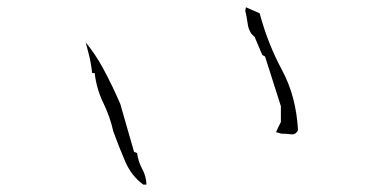

<svg xmlns="http://www.w3.org/2000/svg" viewBox="-20 -516 1040 526"><path d="M290.5 -155.8Q305.7 -113.8 323.2 -73.2Q340.3 -33.7 372.6 -10.3H381.3Q380.4 -33.7 369.6 -53.2Q358.9 -72.8 355.5 -96.7L347.2 -100.1L309.6 -231Q288.1 -281.2 262.2 -329.1Q241.2 -367.7 214.8 -399.9Q218.3 -385.3 222.7 -369.6Q229.5 -344.2 232.4 -315.9H239.3Q244.6 -272 262.9 -234.4Q281.2 -196.8 290.5 -155.8ZM781.2 -147.9Q790.5 -147.9 796.4 -159.2Q791.5 -252 752.4 -324.5Q713.4 -397 691.4 -479.5L653.8 -496.1L651.9 -486.3Q655.8 -471.2 657.5 -457.5Q659.2 -443.8 661.9 -436.8Q664.6 -429.7 668.5 -423.8L677.7 -414.6L698.7 -365.2L706.1 -361.3L749.5 -225.1V-181.6Q742.2 -168 737.3 -156.2Q736.8 -154.8 736.3 -153.8L750.5 -149.9Q764.2 -149.9 778.8 -147.9Q780.3 -147.9 781.2 -147.9Z"/></svg>

Font: Bakudai
Style: Light
Weight: 300
Version: Version 1.48